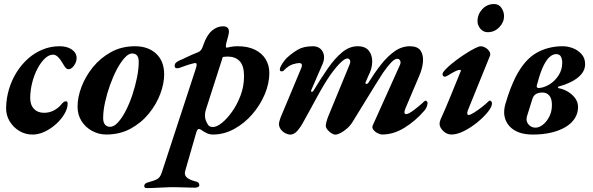

<svg xmlns="http://www.w3.org/2000/svg" viewBox="-20 -667 3003 972"><path d="M144.9 14.2Q108.1 14.2 77.5 -4.2Q46.9 -22.7 28.5 -53.5Q10.1 -84.4 10.9 -122Q11.9 -170.3 25.8 -216.2Q39.6 -262.2 64.3 -301.5Q89 -340.8 122.2 -370.3Q155.3 -399.7 195.9 -416.3Q236.5 -432.9 281.7 -432.9Q320.2 -432.9 344.1 -416Q367.9 -399.1 367.9 -373Q367.9 -353.7 354.7 -335.1Q341.5 -316.6 327.2 -316.6Q319.2 -316.6 313.3 -322.8Q307.4 -329 296.7 -347.2Q287.4 -364.7 274.7 -377.5Q262 -390.3 249.1 -390.3Q227.6 -390.3 207.3 -371.1Q187.1 -352 170.3 -320.5Q153.5 -289 143.6 -250.9Q133.7 -212.8 132.9 -174.3Q132.1 -137.2 151.3 -116.6Q170.4 -95.9 203.1 -95.9Q230.1 -95.9 253.7 -108.4Q277.2 -120.9 293.7 -142.2Q298.2 -147.6 303.4 -151Q308.5 -154.4 312.9 -154.4Q322.5 -154.4 322.5 -143Q322.5 -118.6 306.7 -91.2Q291 -63.7 264.5 -39.6Q238.1 -15.6 206.9 -0.7Q175.7 14.2 144.9 14.2Z M517.7 14Q479.8 14 446.5 -4.1Q413.2 -22.1 392.9 -53.8Q372.6 -85.6 372.6 -127.7Q372.6 -173.9 392.3 -226.7Q412.1 -279.6 450 -326.5Q487.9 -373.3 541.7 -403.1Q595.4 -432.9 663.5 -432.9Q729.9 -432.9 770.5 -395.2Q811.1 -357.5 811.1 -290.3Q811.1 -244.4 791.5 -191.8Q771.8 -139.1 733.8 -92.3Q695.8 -45.5 641.5 -15.8Q587.2 14 517.7 14ZM537 -25Q556.9 -25 577.3 -47.3Q597.7 -69.5 616.5 -105.9Q635.3 -142.4 650 -186.3Q664.6 -230.1 673.5 -274Q682.3 -317.9 682.3 -353.5Q682.3 -374.6 674.2 -385.5Q666.1 -396.3 648.3 -396.3Q631.1 -396.3 611.1 -374.4Q591.1 -352.6 571.9 -316.5Q552.7 -280.4 537.1 -236.8Q521.6 -193.2 511.9 -149.4Q502.2 -105.7 502.2 -69Q502.2 -46.6 512.1 -35.8Q521.9 -25 537 -25Z M720.6 285.2Q716.4 285.2 712.9 281.9Q709.5 278.7 710.3 273.7Q711.1 265.7 717.5 261.4Q723.9 257.2 732.1 255.4Q762.9 247.3 777 239Q791 230.8 798.9 206.9L968.9 -312.4Q972.3 -322.3 974.5 -331Q976.7 -339.6 974.8 -344.6Q972.8 -349.5 961.2 -346.7Q941.3 -341.9 926.7 -337Q912 -332.1 889.4 -323.7Q881.4 -320.5 872.8 -321.8Q864.3 -323.1 864.3 -334Q864.3 -344.5 872.5 -351.1Q880.7 -357.7 889.9 -361.6Q905.9 -367.9 926.5 -378.2Q947.1 -388.5 984.6 -403.5Q991.6 -406.3 997.8 -413.9Q1003.9 -421.5 1010 -440.8Q1026.5 -488.6 1052.4 -511.2Q1078.3 -533.9 1109.4 -533.9Q1128 -533.9 1135.3 -522.7Q1142.5 -511.6 1135.6 -486.2L1125.1 -447Q1122.9 -437 1123.7 -430.9Q1124.5 -424.8 1128.5 -425.8Q1141.5 -428.6 1154.4 -430.8Q1167.4 -433 1181.5 -433Q1234.8 -433 1270.7 -415.3Q1306.5 -397.6 1325 -367Q1343.5 -336.5 1343.5 -297.4Q1343.5 -244.5 1320.3 -189.5Q1297 -134.5 1257.1 -88.4Q1217.1 -42.4 1165.7 -14.2Q1114.3 14 1058.5 14Q1041.3 14 1027 7.2Q1012.8 0.4 1004.4 -5.6Q991.3 -15.7 984.6 -13.7Q977.8 -11.6 972.5 7.4L918 196.7Q911.8 216.1 923.3 229Q934.8 242 969.6 251.4Q976.3 252.4 982.7 256.6Q989 260.8 989 271.3Q989 276.5 982.4 279.8Q975.9 283.1 967.3 283.1Q950.7 283.1 926.1 282.2Q901.5 281.3 878.6 280.9Q855.6 280.5 840.9 280.6Q815.9 281.2 782.1 283.2Q748.4 285.2 720.6 285.2ZM1058.7 -24.1Q1077.6 -24.1 1103.7 -45.1Q1129.8 -66.1 1155.5 -102.4Q1181.2 -138.7 1198.3 -184.9Q1215.4 -231.2 1215.4 -281Q1215.4 -334.5 1193.3 -357.4Q1171.3 -380.3 1134.4 -380.5Q1127.9 -380.5 1121.4 -380.1Q1114.8 -379.6 1107.9 -378.5L1021.7 -110.1Q1017.3 -95.4 1017.6 -81.1Q1017.9 -66.8 1022.8 -55Q1028.6 -41.2 1035.2 -32.7Q1041.8 -24.1 1058.7 -24.1Z M1448.6 14.5Q1439.5 14.5 1425.7 7.9Q1411.8 1.3 1401.9 -11.5Q1392.1 -24.2 1392.1 -41.7Q1392.9 -46.7 1394.9 -54.6Q1396.9 -62.6 1400.3 -71.7L1506.2 -325Q1510.4 -335.5 1507.5 -341.7Q1504.5 -347.8 1494.2 -347.8Q1484.1 -347.8 1462.7 -341.6Q1441.2 -335.4 1416.4 -310Q1412.4 -305.2 1404.6 -305.7Q1396.9 -306.2 1396.5 -314.8Q1396.5 -322.5 1403 -334.4Q1409.5 -346.4 1418.9 -358.8Q1428.4 -371.3 1435.6 -377.1Q1460.8 -399.8 1488.9 -416.2Q1517 -432.7 1564.2 -432.9Q1587.2 -432.9 1601.9 -420.2Q1616.6 -407.5 1619.9 -386.4Q1623.1 -365.4 1612.6 -342L1555.6 -210.4Q1552.6 -203.4 1557.9 -202.4Q1563.3 -201.4 1567.1 -208Q1604.3 -269.9 1639.7 -320.8Q1675.1 -371.7 1712.1 -402.3Q1749 -432.9 1790.8 -432.9Q1829.5 -432.9 1847.4 -410Q1865.4 -387.1 1864.3 -352.5Q1863.3 -317.8 1844.9 -283.4L1831 -250.5Q1827.2 -243.5 1834.2 -242.5Q1841.1 -241.5 1845 -248.2Q1875.5 -297.5 1908.2 -339.3Q1940.9 -381.1 1977.3 -407Q2013.6 -432.9 2055.5 -432.9Q2094.1 -432.9 2109.1 -410.6Q2124.1 -388.4 2121.3 -353.8Q2118.4 -319.2 2101.9 -281.8L2033.1 -119.6Q2020.6 -89.4 2036.5 -89.4Q2042.8 -89.4 2053.6 -95.4Q2064.5 -101.5 2076.6 -110.8Q2088.8 -120 2099.3 -128.9Q2109.9 -137.7 2115.5 -142.5Q2120.6 -147.6 2126 -152.5Q2131.5 -157.4 2134.9 -157.4Q2137.9 -157.4 2141.2 -153.7Q2144.6 -150 2144.6 -145.1Q2143.7 -134.7 2139.8 -125Q2135.9 -115.2 2127.4 -105.9Q2083.7 -54.9 2028 -20.5Q1972.2 14 1914.5 14Q1905.7 14 1892.3 7.5Q1878.9 1 1870.3 -10Q1861.7 -21 1867.3 -32.8L2003 -334.3Q2011 -350.2 2005.8 -359.8Q2000.6 -369.4 1992 -369.5Q1978.5 -369.7 1960.5 -351Q1942.5 -332.3 1918.5 -297.8Q1900.3 -269.8 1875 -228.9Q1849.7 -188.1 1821.4 -141.7Q1793.1 -95.3 1764.1 -48.5Q1752.8 -30.4 1736.2 -16Q1719.5 -1.5 1703.8 6.5Q1688.1 14.5 1677.7 14.5Q1668.6 14.5 1657.2 7.2Q1645.8 -0.2 1637.6 -10.7Q1629.3 -21.2 1629.3 -30.5Q1629.3 -36.3 1632.1 -48.2Q1635 -60.1 1640.9 -75.8L1748.6 -337.3Q1756 -353.7 1751.9 -362.2Q1747.9 -370.7 1738.5 -370.9Q1726.6 -371.3 1704.9 -350.7Q1683.2 -330.2 1653.5 -289.2Q1639 -268.6 1622.3 -241Q1605.5 -213.3 1588.3 -181.8Q1571.1 -150.3 1553.2 -117.4Q1535.3 -84.5 1517.9 -53.4Q1500.1 -20.2 1483.6 -2.8Q1467.2 14.5 1448.6 14.5Z M2265.7 14Q2242.1 14 2223.7 -4Q2205.4 -21.9 2205.4 -39.7Q2205.4 -44.5 2206.3 -49.7Q2207.2 -55 2210 -61.4Q2238.7 -124.7 2263.8 -187.2Q2289 -249.6 2312.6 -307.1Q2315 -313.3 2308.4 -313.3Q2301 -313.3 2290.1 -308.6Q2279.3 -304 2267.8 -297Q2256.4 -290.1 2245.2 -283.5Q2232 -276.2 2226.2 -280.3Q2220.3 -284.3 2220.3 -291.8Q2220.3 -299.3 2233.6 -313.7Q2246.8 -328.1 2268.1 -345.4Q2289.4 -362.8 2314.1 -380Q2338.9 -397.1 2362.2 -410.6Q2385.5 -424.1 2401.5 -430.2Q2416.2 -435.9 2431.8 -428.6Q2447.4 -421.4 2456.1 -408.7Q2464.9 -396 2460.5 -384.5L2348.3 -107.8Q2346.8 -103.9 2346.1 -99.6Q2345.4 -95.4 2345.4 -92.7Q2345.4 -89 2347.6 -86.9Q2349.8 -84.8 2352.4 -84.8Q2360.6 -84.8 2379.5 -96.7Q2398.3 -108.5 2419.2 -124.7Q2440.1 -141 2454.2 -155Q2457 -157.9 2458.2 -157.9Q2463.5 -157.9 2467.1 -153.5Q2470.7 -149.1 2470.7 -143.8Q2470.7 -126.2 2449.3 -99.7Q2427.8 -73.1 2395.6 -47Q2363.4 -20.8 2328.5 -3.4Q2293.6 14 2265.7 14ZM2449.2 -504Q2427 -504 2412.2 -521.3Q2397.4 -538.6 2397.4 -560.2Q2397.4 -594.2 2421.4 -620.4Q2445.5 -646.6 2481.5 -646.6Q2505.5 -646.6 2518.6 -627Q2531.7 -607.3 2531.7 -585.6Q2531.7 -554.1 2507.5 -529Q2483.3 -504 2449.2 -504Z M2677.9 14.2Q2595.6 14.2 2557.5 -30.1Q2519.5 -74.4 2538.7 -141.2Q2551.8 -185.4 2563.7 -216.3Q2575.6 -247.2 2590.3 -277.4Q2635.5 -364.7 2695.1 -398.8Q2754.8 -432.9 2829 -432.9Q2854.7 -432.9 2880.5 -423Q2906.3 -413 2924.2 -392.8Q2942.2 -372.6 2942.2 -342.1Q2942.2 -313.8 2923 -291.3Q2903.8 -268.8 2873 -253.4Q2842.2 -237.9 2808.2 -229.1Q2804.2 -228.1 2804.2 -225.2Q2804.2 -222.3 2809.2 -220.3Q2832.7 -216.2 2854.8 -203Q2876.9 -189.8 2891.6 -170Q2906.3 -150.1 2906.3 -125.2Q2906.3 -94.3 2890.3 -68.6Q2874.4 -42.9 2844.2 -24.6Q2814.1 -6.3 2772.1 3.9Q2730 14.2 2677.9 14.2ZM2691.3 -20.8Q2709.5 -20.8 2728.6 -35.8Q2747.7 -50.8 2760.9 -76.8Q2774.1 -102.7 2774.1 -135.3Q2774.1 -167.8 2760.9 -183.2Q2747.6 -198.6 2726.5 -198.6Q2705.7 -198.6 2692.8 -190.6Q2679.8 -182.7 2674.2 -163L2647.7 -78Q2643.3 -63.2 2648 -50.2Q2652.7 -37.3 2664.2 -29.1Q2675.7 -20.8 2691.3 -20.8ZM2706.2 -221.3Q2732.8 -222.4 2760.5 -239Q2788.2 -255.6 2807.2 -284.5Q2826.3 -313.4 2826.3 -349.5Q2826.3 -367.2 2819.8 -380.1Q2813.3 -393 2795 -393Q2779.6 -393 2763.9 -379.9Q2748.2 -366.8 2733.4 -337.9Q2718.6 -309 2705.3 -262L2697.1 -232.1Q2696.1 -227.9 2699.1 -224.5Q2702.1 -221.1 2706.2 -221.3Z"/></svg>

Font: EB Garamond
Style: Italic
Weight: 400
Italic angle: -17.2°
Designer: Georg Duffner and Octavio Pardo
Foundry: Georg Duffner
Version: Version 1.001